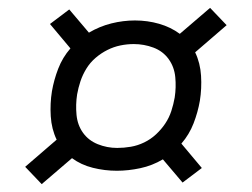

<svg xmlns="http://www.w3.org/2000/svg" viewBox="-20 -584 640 488"><path d="M86 -116 44 -160 124 -229Q111 -256 109 -288.5Q107 -321 112 -352Q117 -381 128 -409.5Q139 -438 159 -461L107 -523L156 -560L206 -501Q233 -517 263 -524.5Q293 -532 323 -532Q355 -532 384.5 -523.5Q414 -515 437 -498L514 -564L556 -520L476 -451Q489 -424 491 -391.5Q493 -359 488 -328Q483 -299 472 -270.5Q461 -242 441 -219L493 -157L444 -120L394 -179Q367 -163 336.5 -156.5Q306 -150 277 -150Q246 -150 216 -157.5Q186 -165 163 -182ZM278 -208Q295 -208 312.5 -211Q330 -214 346.5 -222Q363 -230 376.5 -242.5Q390 -255 400 -270Q410 -285 415.5 -302Q421 -319 424 -336Q428 -362 425.5 -388Q423 -414 408.5 -434Q394 -454 370 -463Q346 -472 320 -472Q303 -472 286 -468.5Q269 -465 253 -457Q237 -449 223 -437Q209 -425 199.5 -409.5Q190 -394 184.5 -377.5Q179 -361 176 -344Q172 -318 174.5 -292Q177 -266 191 -246.5Q205 -227 228.5 -217.5Q252 -208 278 -208Z"/></svg>

Font: Iosevka Etoile Light Oblique
Style: Regular
Weight: 300
Italic angle: -9°
Designer: Belleve Invis
Foundry: Belleve Invis
Version: Version 15.5.2; ttfautohint (v1.8.4)